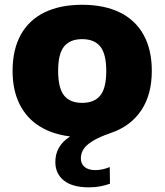

<svg xmlns="http://www.w3.org/2000/svg" viewBox="-20 -578 706 824"><path d="M631.5 -274Q631.5 -171.5 585.8 -103.8Q540 -36 456 -7.5Q405 10 376.8 27.8Q348.5 45.5 337.8 63.2Q327 81 327 101.5Q327 125 343 138.5Q359 152 389.5 152Q419.5 152 451 139L452 210.5Q430 218 409 222Q388 226 361 226Q291 226 254.2 196.8Q217.5 167.5 217.5 117Q217.5 83 232.8 56Q248 29 281 7.5Q204.5 -1.5 149 -36.5Q93.5 -71.5 63.8 -131.5Q34 -191.5 34 -273.5Q34 -365 69 -428.5Q104 -492 171 -524.8Q238 -557.5 332.5 -557.5Q427 -557.5 494 -524.8Q561 -492 596.2 -428.5Q631.5 -365 631.5 -274ZM436 -273Q436 -347 410.2 -378.5Q384.5 -410 332.5 -410Q281 -410 255.2 -378.8Q229.5 -347.5 229.5 -274Q229.5 -200 255 -168.2Q280.5 -136.5 332.5 -136.5Q384.5 -136.5 410.2 -168Q436 -199.5 436 -273Z"/></svg>

Font: Encode Sans Semi Expanded ExBd
Style: Regular
Weight: 800
Width: 6
Designer: Multiple Designers
Foundry: Impallari Type
Version: Version 2.000